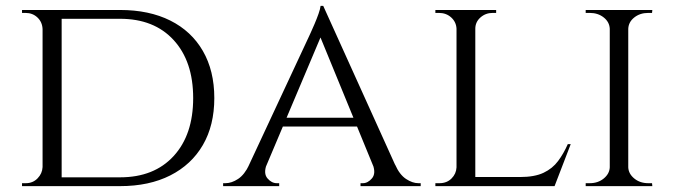

<svg xmlns="http://www.w3.org/2000/svg" viewBox="-20 -634 2296 654"><path d="M389 -600Q488 -600 560 -564Q632 -528 671 -460.5Q710 -393 710 -300Q710 -207 671 -140Q632 -73 560 -36.5Q488 0 389 0H176L174 -30Q244 -30 291.5 -30Q339 -30 364 -30Q389 -30 389 -30Q505 -30 571.5 -102.5Q638 -175 638 -300Q638 -425 571.5 -497.5Q505 -570 389 -570Q389 -570 363 -570Q337 -570 287 -570Q237 -570 164 -570V-600ZM190 -600V0H125V-600ZM127 -65V0H55V-10Q55 -10 61.5 -10Q68 -10 68 -10Q92 -10 108 -26.5Q124 -43 125 -65ZM127 -535H125Q124 -559 107.5 -574.5Q91 -590 67 -590Q67 -590 61 -590Q55 -590 55 -590V-600H127Z M1081 -614 1356 -6H1277L1064 -525ZM888 -73Q877 -43 891 -26.5Q905 -10 923 -10H931V0H740V-10Q740 -10 744 -10Q748 -10 748 -10Q769 -10 791 -24.5Q813 -39 829 -73ZM1081 -614 1088 -545 859 -3H796L1033 -511Q1033 -511 1038.5 -523Q1044 -535 1051.5 -552.5Q1059 -570 1065 -587Q1071 -604 1072 -614ZM1199 -233V-203H934V-233ZM1250 -73H1326Q1341 -39 1363 -24.5Q1385 -10 1405 -10Q1405 -10 1409 -10Q1413 -10 1413 -10V0H1208V-10H1216Q1233 -10 1247 -26.5Q1261 -43 1250 -73Z M1599 -600V0H1535V-600ZM1868 -31 1866 0H1597V-31ZM1924 -143 1869 0H1717L1751 -31Q1801 -31 1831.5 -45.5Q1862 -60 1881 -85.5Q1900 -111 1914 -143ZM1537 -64 1550 0H1463V-10Q1463 -10 1470 -10Q1477 -10 1477 -10Q1502 -10 1518 -26Q1534 -42 1535 -64ZM1596 -536V-600H1670V-590Q1670 -590 1664 -590Q1658 -590 1658 -590Q1634 -590 1616.5 -574.5Q1599 -559 1599 -536ZM1537 -536H1535Q1534 -559 1517 -574.5Q1500 -590 1475 -590Q1475 -590 1469 -590Q1463 -590 1463 -590V-600H1537Z M2120 -600V0H2057V-600ZM2060 -64V0H1975V-10Q1975 -10 1982 -10Q1989 -10 1989 -10Q2017 -10 2036.5 -26Q2056 -42 2057 -64ZM2117 -64H2120Q2121 -42 2140.5 -26Q2160 -10 2188 -10Q2188 -10 2194.5 -10Q2201 -10 2201 -10L2202 0H2117ZM2117 -536V-600H2202L2201 -590Q2201 -590 2194.5 -590Q2188 -590 2188 -590Q2160 -590 2140.5 -574.5Q2121 -559 2120 -536ZM2060 -536H2057Q2056 -559 2036.5 -574.5Q2017 -590 1989 -590Q1988 -590 1981.5 -590Q1975 -590 1975 -590V-600H2060Z"/></svg>

Font: Cinzel
Style: Regular
Weight: 400
Designer: Natanael Gama
Version: Version 2.000